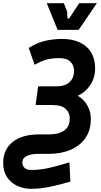

<svg xmlns="http://www.w3.org/2000/svg" viewBox="-80 -955 634 1203"><path d="M115 228Q67 228 27 209Q-13 190 -36.5 154Q-60 118 -60 67Q-60 -18 -1 -65.5Q58 -113 168 -113H230Q288 -113 322.5 -137.5Q357 -162 357 -212Q357 -249 331.5 -273Q306 -297 246 -297H143L159 -414H271Q329 -414 356.5 -441Q384 -468 384 -511Q384 -546 361 -568.5Q338 -591 291 -591Q245 -591 209.5 -581Q174 -571 137 -549L100 -655Q154 -688 204.5 -699.5Q255 -711 309 -711Q376 -711 422.5 -688Q469 -665 492.5 -624Q516 -583 516 -527Q516 -469 486.5 -423.5Q457 -378 407 -355Q429 -343 447.5 -322Q466 -301 477.5 -273Q489 -245 489 -210Q489 -139 455.5 -90.5Q422 -42 362.5 -16.5Q303 9 227 9H157Q117 9 88.5 22Q60 35 60 64Q60 84 74 97Q88 110 117 110Q176 110 240.5 94Q305 78 355 62L361 183Q297 202 235 215Q173 228 115 228ZM281 -768 213 -935H320L341 -881L342 -845Q343 -839 348 -838.5Q353 -838 357 -845L416 -935H527L413 -768Z"/></svg>

Font: Finlandica SemiBold
Style: Italic
Weight: 600
Italic angle: -8°
Designer: Niklas Ekholm, Juho Hiilivirta, Jaakko Suomalainen
Foundry: Helsinki Type Studio
Version: Version 1.063